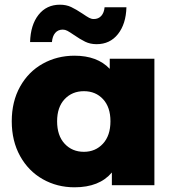

<svg xmlns="http://www.w3.org/2000/svg" viewBox="-20 -788 738 817"><path d="M637 -538V0H456V-54Q403 9 297 9Q223 9 162 -25.5Q101 -60 65.5 -124Q30 -188 30 -272Q30 -356 65.5 -419.5Q101 -483 162 -517Q223 -551 297 -551Q394 -551 447 -495V-538ZM450 -272Q450 -332 418.5 -366Q387 -400 337 -400Q287 -400 255 -366Q223 -332 223 -272Q223 -211 255 -176.5Q287 -142 337 -142Q386 -142 418 -176.5Q450 -211 450 -272ZM295 -639Q276 -652 266.5 -657Q257 -662 247 -662Q227 -662 215 -648Q203 -634 201 -609H108Q110 -682 144 -725Q178 -768 235 -768Q262 -768 283 -758Q304 -748 331 -730Q350 -717 359.5 -712Q369 -707 379 -707Q399 -707 411 -720.5Q423 -734 425 -757H518Q516 -686 482 -643Q448 -600 391 -600Q364 -600 342.5 -610.5Q321 -621 295 -639Z"/></svg>

Font: Idrija
Style: Regular
Weight: 800
Designer: Julieta Ulanovsky
Foundry: Julieta Ulanovsky
Version: Version 7.200